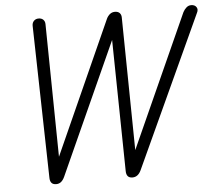

<svg xmlns="http://www.w3.org/2000/svg" viewBox="-54 -831 1002 890"><g transform="rotate(-5 447.5 -386.0)"><path d="M172 0Q157 0 150 -8.5Q143 -17 143 -33L127 -741Q127 -755 135.5 -763.5Q144 -772 157 -772Q171 -772 179 -764Q187 -756 187 -743L196 -102L187 -106L473 -743Q479 -756 489 -764Q499 -772 512 -772Q527 -772 534.5 -764Q542 -756 542 -743L551 -102L542 -106L829 -743Q836 -756 845.5 -764Q855 -772 867 -772Q884 -772 891.5 -760.5Q899 -749 891 -734L567 -30Q560 -15 550 -7.5Q540 0 527 0Q512 0 505 -8.5Q498 -17 498 -33L488 -659L494 -656L211 -30Q204 -15 194.5 -7.5Q185 0 172 0Z"/></g></svg>

Font: Edu TAS Beginner
Style: Regular
Weight: 400
Designer: Tina and Corey Anderson
Foundry: Google for Education
Version: Version 1.003